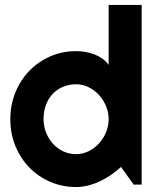

<svg xmlns="http://www.w3.org/2000/svg" viewBox="-20 -751 647 781"><path d="M556.2 0H523.9L472.2 -71.8Q453.1 -54.7 431.9 -39.8Q410.6 -24.9 387.2 -13.9Q363.8 -2.9 339.1 3.4Q314.5 9.8 289.1 9.8Q233.9 9.8 185.3 -11Q136.7 -31.7 100.3 -68.6Q64 -105.5 43 -156Q22 -206.5 22 -266.1Q22 -325.2 43 -376Q64 -426.8 100.3 -463.9Q136.7 -501 185.3 -522Q233.9 -543 289.1 -543Q306.6 -543 325.4 -540Q344.2 -537.1 362.1 -530.5Q379.9 -523.9 395.5 -513.2Q411.1 -502.4 421.9 -486.8V-731H556.2ZM421.9 -266.1Q421.9 -293.5 411.4 -319.1Q400.9 -344.7 382.8 -364.5Q364.7 -384.3 340.6 -396.2Q316.4 -408.2 289.1 -408.2Q261.7 -408.2 237.5 -398.4Q213.4 -388.7 195.6 -370.4Q177.7 -352.1 167.5 -325.7Q157.2 -299.3 157.2 -266.1Q157.2 -237.3 167.5 -211.4Q177.7 -185.5 195.6 -166Q213.4 -146.5 237.5 -135.3Q261.7 -124 289.1 -124Q316.4 -124 340.6 -136Q364.7 -147.9 382.8 -167.7Q400.9 -187.5 411.4 -213.1Q421.9 -238.8 421.9 -266.1Z"/></svg>

Font: Righteous
Style: Regular
Weight: 400
Version: Version 1.000